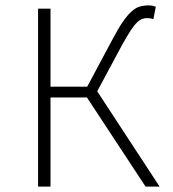

<svg xmlns="http://www.w3.org/2000/svg" viewBox="-20 -691 640 711"><path d="M121 0V-659H167V-370H303L397 -546Q418 -586 435 -610.5Q452 -635 467 -648.5Q482 -662 497 -666.5Q512 -671 531 -671Q545 -671 557 -666L548 -620Q543 -622 537.5 -623Q532 -624 527 -624Q516 -624 507 -621Q498 -618 487.5 -608Q477 -598 464.5 -579Q452 -560 434 -528L340 -353L571 0H519L302 -330H167V0Z"/></svg>

Font: Source Code Pro Light
Style: Regular
Weight: 300
Monospace: yes
Designer: Paul D. Hunt, Teo Tuominen
Foundry: Adobe Systems Incorporated
Version: Version 2.030;PS 1.000;hotconv 16.6.51;makeotf.lib2.5.65220